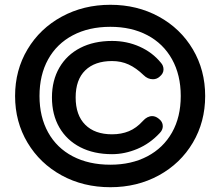

<svg xmlns="http://www.w3.org/2000/svg" viewBox="-20 -751 920 802"><path d="M43 -350Q43 -458 95 -545Q147 -632 238 -681.5Q329 -731 441 -731Q553 -731 643.5 -681.5Q734 -632 785.5 -545Q837 -458 837 -350Q837 -242 785.5 -155Q734 -68 643.5 -18.5Q553 31 441 31Q328 31 237.5 -18.5Q147 -68 95 -155Q43 -242 43 -350ZM735 -350Q735 -438 698.5 -503.5Q662 -569 595.5 -604Q529 -639 441 -639Q351 -639 284 -603.5Q217 -568 181 -503Q145 -438 145 -350Q145 -263 181 -198Q217 -133 284 -98Q351 -63 441 -63Q529 -63 595.5 -98Q662 -133 698.5 -197.5Q735 -262 735 -350ZM197 -344Q197 -415 228 -468.5Q259 -522 315.5 -551Q372 -580 448 -580Q510 -580 563.5 -556Q617 -532 652 -489Q663 -477 663 -461Q663 -444 647 -431Q635 -420 619 -420Q597 -420 580 -437Q549 -467 517.5 -481.5Q486 -496 448 -496Q376 -496 336 -457Q296 -418 296 -344Q296 -270 336 -230Q376 -190 448 -190Q487 -190 518.5 -203Q550 -216 577 -246Q595 -266 616 -266Q629 -266 642 -256Q660 -243 660 -224Q660 -208 647 -195Q606 -151 553.5 -129Q501 -107 448 -107Q372 -107 315.5 -136Q259 -165 228 -218.5Q197 -272 197 -344Z"/></svg>

Font: Kodchasan SemiBold
Style: Regular
Weight: 600
Version: Version 1.000; ttfautohint (v1.6)